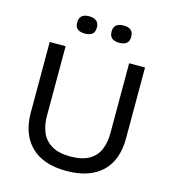

<svg xmlns="http://www.w3.org/2000/svg" viewBox="-125 -958 966 1074"><g transform="rotate(15 358.0 -421.5)"><path d="M358 13Q223 13 152.5 -57Q82 -127 82 -251V-660H174V-254Q174 -202 192 -160.5Q210 -119 250.5 -95Q291 -71 358 -71Q427 -71 467.5 -95Q508 -119 525 -160.5Q542 -202 542 -254V-660H634V-251Q634 -121 561.5 -54Q489 13 358 13ZM458 -756Q401 -756 401 -806Q401 -856 458 -856Q515 -856 515 -806Q515 -779 500 -767.5Q485 -756 458 -756ZM259 -756Q232 -756 217 -767.5Q202 -779 202 -806Q202 -856 259 -856Q286 -856 301 -843.5Q316 -831 316 -806Q316 -779 301 -767.5Q286 -756 259 -756Z"/></g></svg>

Font: Bricolage Grotesque 10pt
Style: Regular
Weight: 400
Designer: Mathieu Triay
Foundry: Atelier Triay
Version: Version 1.000; ttfautohint (v1.8.4.7-5d5b);gftools[0.9.32]